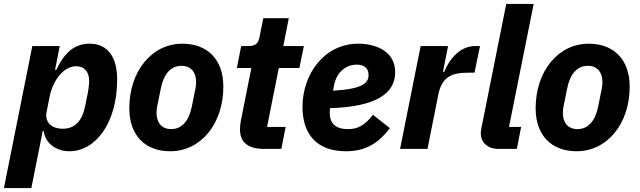

<svg xmlns="http://www.w3.org/2000/svg" viewBox="-46 -760 3265 980"><path d="M-26 200H114L172 -91H177C184 -34 235 12 308 12C442 12 552 -132 552 -355C552 -460 510 -537 412 -537C330 -537 282 -488 241 -403H235L259 -525H119ZM274 -103C216 -103 181 -137 192 -190L208 -270C216 -309 234 -347 256 -374C277 -400 307 -422 343 -422C384 -422 409 -394 409 -347C409 -331 406 -304 403 -290L389 -220C373 -141 336 -103 274 -103Z M823 12C979 12 1094 -128 1094 -318C1094 -456 1013 -537 885 -537C729 -537 614 -397 614 -207C614 -69 695 12 823 12ZM828 -101C779 -101 753 -134 753 -184C753 -197 755 -209 756 -215L775 -309C790 -384 827 -424 880 -424C929 -424 955 -391 955 -341C955 -328 953 -316 952 -310L933 -216C918 -141 881 -101 828 -101Z M1390 0 1412 -112H1317L1377 -413H1482L1505 -525H1400L1428 -667H1298L1280 -578C1273 -542 1264 -525 1221 -525H1185L1163 -413H1237L1183 -142C1180 -127 1179 -109 1179 -99C1179 -33 1221 0 1302 0Z M1720 12C1810 12 1879 -20 1944 -106L1858 -174C1811 -115 1776 -101 1730 -101C1661 -101 1637 -135 1637 -185C1637 -190 1637 -196 1639 -208C1874 -215 1971 -283 1971 -391C1971 -505 1862 -537 1783 -537C1609 -537 1498 -382 1498 -214C1498 -75 1571 12 1720 12ZM1775 -430C1800 -430 1835 -422 1835 -377C1835 -335 1804 -306 1654 -297L1658 -320C1670 -388 1716 -430 1775 -430Z M2136 0 2191 -276C2208 -361 2252 -389 2341 -389H2376L2404 -525H2379C2298 -525 2244 -451 2222 -394H2215L2241 -525H2101L1996 0Z M2592 0 2614 -112H2552L2678 -740H2538L2411 -105C2409 -95 2408 -88 2408 -80C2408 -32 2444 0 2498 0Z M2897 12C3053 12 3168 -128 3168 -318C3168 -456 3087 -537 2959 -537C2803 -537 2688 -397 2688 -207C2688 -69 2769 12 2897 12ZM2902 -101C2853 -101 2827 -134 2827 -184C2827 -197 2829 -209 2830 -215L2849 -309C2864 -384 2901 -424 2954 -424C3003 -424 3029 -391 3029 -341C3029 -328 3027 -316 3026 -310L3007 -216C2992 -141 2955 -101 2902 -101Z"/></svg>

Font: LVC Sans
Style: Bold Italic
Weight: 700
Italic angle: -11.31°
Designer: Mike Abbink, Paul van der Laan, Pieter van Rosmalen
Foundry: Bold Monday
Version: Version 3.0